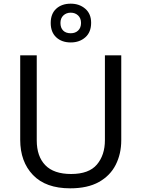

<svg xmlns="http://www.w3.org/2000/svg" viewBox="-20 -1015 771 1045"><path d="M640 -252Q640 -178 610 -118.5Q580 -59 518.5 -24.5Q457 10 362 10Q229 10 159.5 -62.5Q90 -135 90 -254V-714H180V-251Q180 -164 226.5 -116Q273 -68 367 -68Q464 -68 507.5 -119.5Q551 -171 551 -252V-714H640ZM365 -784Q316 -784 286 -812Q256 -840 256 -890Q256 -940 286 -967.5Q316 -995 365 -995Q412 -995 444 -967.5Q476 -940 476 -891Q476 -840 444.5 -812Q413 -784 365 -784ZM365 -834Q390 -834 405.5 -849Q421 -864 421 -890Q421 -916 405 -931Q389 -946 365 -946Q341 -946 325 -931Q309 -916 309 -890Q309 -864 323.5 -849Q338 -834 365 -834Z"/></svg>

Font: Noto Sans Kharoshthi
Style: Regular
Weight: 400
Designer: Monotype Design Team
Foundry: Monotype Imaging Inc.
Version: Version 2.004; ttfautohint (v1.8.4.7-5d5b)